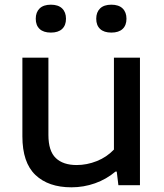

<svg xmlns="http://www.w3.org/2000/svg" viewBox="-20 -790 700 819"><path d="M75.5 -208.5V-544H186.5V-214.5Q186.5 -146 217.8 -116Q249 -86 307 -86Q350.5 -86 392.8 -102.8Q435 -119.5 466 -152V-544H577V0H485L478 -58H472.5Q434 -25.5 385.5 -8.2Q337 9 284.5 9Q186.5 9 131 -43.8Q75.5 -96.5 75.5 -208.5ZM132.5 -710Q132.5 -738 149 -754Q165.5 -770 197 -770Q228.5 -770 245 -754Q261.5 -738 261.5 -710Q261.5 -682 245 -666.5Q228.5 -651 197 -651Q165.5 -651 149 -666.5Q132.5 -682 132.5 -710ZM390.5 -710Q390.5 -738 407 -754Q423.5 -770 455 -770Q486.5 -770 503 -754Q519.5 -738 519.5 -710Q519.5 -682 503 -666.5Q486.5 -651 455 -651Q423.5 -651 407 -666.5Q390.5 -682 390.5 -710Z"/></svg>

Font: Encode Sans Expanded Medium
Style: Regular
Weight: 500
Width: 7
Designer: Multiple Designers
Foundry: Impallari Type
Version: Version 2.000